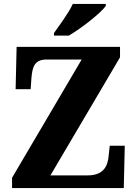

<svg xmlns="http://www.w3.org/2000/svg" viewBox="-20 -951 693 971"><path d="M253 -784V-771H328C392 -808 491 -886 515 -921V-931H348C328 -886 281 -824 253 -784ZM41 0H606L611 -214H535L530 -168C526 -117 509 -64 423 -64H235L587 -661V-714H64L59 -500H135L139 -557C144 -614 155 -650 216 -650H393L41 -52Z"/></svg>

Font: Noto Serif Tamil SemiCondensed ExtraBold
Style: Italic
Weight: 800
Width: 4
Italic angle: -12°
Designer: Indian Type Foundry, Tom Grace, and the Monotype Design Team
Foundry: Monotype Imaging Inc.
Version: Version 2.003